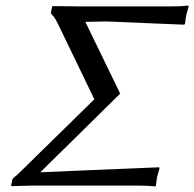

<svg xmlns="http://www.w3.org/2000/svg" viewBox="-20 -668 699 691"><path d="M260.3 -645H597.2Q633.3 -645 657.7 -647.9L659.2 -645Q659.2 -645 650.9 -616.2Q647.5 -599.1 646 -583L643.1 -579.1Q642.1 -579.1 363.8 -590.8Q363.8 -590.8 287.1 -589.4L412.6 -331.1L125 -47.9Q126 -47.9 268.6 -54.2Q553.2 -66.4 553.2 -65.9L554.2 -62Q548.8 -45.9 544.9 -28.8Q544.4 -25.4 541 0L538.6 2.9Q514.6 0 479 0H91.8Q91.8 0 21.5 2L20 0L24.9 -23.9L27.8 -26.9Q42 -38.6 51.3 -47.9L317.9 -309.1L319.8 -310.1L191.4 -576.2Q177.7 -605 168 -614.3Q166 -616.2 164.6 -618.2L162.6 -620.1L168 -645L170.4 -646Z"/></svg>

Font: Linux Biolinum Slanted O
Style: Slanted
Weight: 400
Designer: Philipp H. Poll
Foundry: Philipp H. Poll
Version: Version 1.0.4